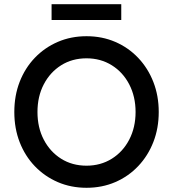

<svg xmlns="http://www.w3.org/2000/svg" viewBox="-20 -882 822 912"><path d="M391 10Q317 10 254.5 -17Q192 -44 145.5 -92.5Q99 -141 73.5 -206.5Q48 -272 48 -350Q48 -428 73.5 -493.5Q99 -559 145.5 -607.5Q192 -656 254.5 -683Q317 -710 391 -710Q465 -710 527.5 -683Q590 -656 636.5 -607Q683 -558 708.5 -492.5Q734 -427 734 -350Q734 -273 708.5 -207.5Q683 -142 636.5 -93Q590 -44 527.5 -17Q465 10 391 10ZM391 -95Q458 -95 511 -128Q564 -161 594 -219Q624 -277 624 -350Q624 -423 594 -481Q564 -539 511 -572Q458 -605 391 -605Q323 -605 270.5 -572Q218 -539 188 -481.5Q158 -424 158 -350Q158 -276 188 -218.5Q218 -161 270.5 -128Q323 -95 391 -95ZM225 -787V-862H556V-787Z"/></svg>

Font: Lexend Deca
Style: Regular
Weight: 400
Designer: Bonnie Shaver-Troup, Thomas Jockin
Foundry: Lexend
Version: Version 1.008; ttfautohint (v1.8.4.7-5d5b)